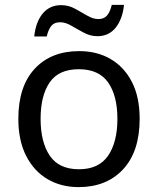

<svg xmlns="http://www.w3.org/2000/svg" viewBox="-20 -755 645 785"><path d="M551 -269Q551 -136 483.5 -63Q416 10 301 10Q230 10 174.5 -22.5Q119 -55 87 -117.5Q55 -180 55 -269Q55 -402 122 -474Q189 -546 304 -546Q377 -546 432.5 -513.5Q488 -481 519.5 -419.5Q551 -358 551 -269ZM146 -269Q146 -174 183.5 -118.5Q221 -63 303 -63Q384 -63 422 -118.5Q460 -174 460 -269Q460 -364 422 -418Q384 -472 302 -472Q220 -472 183 -418Q146 -364 146 -269ZM120 -606Q126 -665 154.5 -699.5Q183 -734 230 -734Q260 -734 286.5 -719.5Q313 -705 337 -691Q361 -677 382 -677Q405 -677 417.5 -691.5Q430 -706 437 -735H487Q481 -677 453 -642Q425 -607 378 -607Q350 -607 323.5 -621Q297 -635 272.5 -649.5Q248 -664 226 -664Q202 -664 190 -649.5Q178 -635 171 -606Z"/></svg>

Font: Noto Sans Tifinagh Air
Style: Regular
Weight: 400
Designer: JamraPatel
Foundry: JamraPatel LLC
Version: Version 2.006; ttfautohint (v1.8.4.7-5d5b)